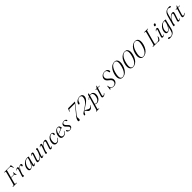

<svg xmlns="http://www.w3.org/2000/svg" viewBox="1150 -4277 8083 8083"><g transform="rotate(-45 5191.5 -236.0)"><path d="M182 -691Q183 -700 198 -700H525Q548.5 -700 561.8 -708.2Q575 -716.5 586 -716.5Q597.5 -716.5 599.5 -703L616.5 -566.5Q620 -551 609 -550.5Q599 -550 591 -567L580 -601.5Q567 -645 546.5 -664.5Q526 -684 486.5 -684H332Q312 -614.5 287.2 -524.8Q262.5 -435 238.5 -345H381Q404.5 -345 419.8 -360.8Q435 -376.5 439 -421Q439.5 -431.5 448 -431.5Q458 -431.5 460 -419.5L484.5 -266Q487 -251.5 476 -250.5Q468 -249.5 462.5 -261Q447 -299 430.8 -313.8Q414.5 -328.5 383 -328.5H234Q212 -247.5 193.2 -175.2Q174.5 -103 163 -55Q159.5 -43 162.8 -34.8Q166 -26.5 181 -25L235.5 -19.5Q253 -18 253 -10.5Q253 0 233.5 0H15.5Q2 0 2.5 -9Q3.5 -17.5 22 -20.5L60.5 -25.5Q84 -28.5 92 -55Q105.5 -101.5 122.8 -162.2Q140 -223 158.2 -290Q176.5 -357 194 -423.2Q211.5 -489.5 226.5 -548Q241.5 -606.5 252 -649Q256.5 -670.5 237 -674.5L196 -681Q181 -684 182 -691Z M610.5 -369.5Q605 -372.5 611.5 -384Q631.5 -416 659.2 -433.5Q687 -451 716 -451Q759 -451 759 -409.5Q759 -384.5 745.8 -347.8Q732.5 -311 716.5 -266.5Q740.5 -319.5 770.5 -361.2Q800.5 -403 833.5 -427Q866.5 -451 899.5 -451Q928.5 -451 942.8 -434.8Q957 -418.5 956 -392Q955 -366.5 942.2 -351.2Q929.5 -336 912 -336Q886.5 -336 886.5 -357.5Q886.5 -366.5 889.2 -374.8Q892 -383 892 -392Q892 -417.5 871 -417.5Q846.5 -417.5 813.5 -386.8Q780.5 -356 746.8 -295.5Q713 -235 685.5 -146Q675.5 -115 670 -95.5Q664.5 -76 664.5 -60Q664.5 -46 671.2 -39.8Q678 -33.5 678 -23.5Q678 -12 661 -1.8Q644 8.5 617 8.5Q595 8.5 591.2 -7.8Q587.5 -24 599 -60.5L685 -330.5Q700 -377.5 696.8 -394.5Q693.5 -411.5 678 -411.5Q668.5 -411.5 655.8 -404Q643 -396.5 624.5 -375.5Q615.5 -367 610.5 -369.5Z M1299 -111.5Q1286 -62.5 1288.8 -45.8Q1291.5 -29 1305.5 -29Q1316 -29 1328 -36.8Q1340 -44.5 1358.5 -64.5Q1367 -73.5 1372 -71Q1378 -68 1371.5 -56Q1352 -25 1325 -8.2Q1298 8.5 1270 8.5Q1225.5 8.5 1225.5 -35.5Q1225.5 -53.5 1232.8 -85.5Q1240 -117.5 1260 -184.5Q1216.5 -94 1162 -42.8Q1107.5 8.5 1049.5 8.5Q1004 8.5 980.2 -26.2Q956.5 -61 966.5 -139Q973.5 -200 1004 -256Q1034.5 -312 1081.2 -356Q1128 -400 1185 -425.5Q1242 -451 1302 -451Q1345 -451 1367.8 -441.8Q1390.5 -432.5 1390 -421Q1389.5 -411.5 1381.5 -406.2Q1373.5 -401 1371.5 -391.5ZM1030.5 -136Q1021.5 -75.5 1036.8 -49Q1052 -22.5 1080 -22.5Q1118 -22.5 1163 -69.8Q1208 -117 1248.2 -200Q1288.5 -283 1312.5 -391.5Q1320.5 -430.5 1288 -430.5Q1243.5 -430.5 1200.8 -406.2Q1158 -382 1122.2 -340.5Q1086.5 -299 1062.2 -246.2Q1038 -193.5 1030.5 -136Z M1865 -73Q1871 -70 1864.5 -58.5Q1844 -26.5 1816.2 -9Q1788.5 8.5 1759.5 8.5Q1738.5 8.5 1726.5 -1.8Q1714.5 -12 1714.5 -33Q1714.5 -54 1727 -89.8Q1739.5 -125.5 1758 -172.5Q1721.5 -105.5 1680 -66Q1638.5 -26.5 1599 -9Q1559.5 8.5 1528 8.5Q1475 8.5 1470 -27Q1465 -62.5 1485.5 -123L1557.5 -336.5Q1572.5 -381.5 1568.2 -397.2Q1564 -413 1550 -413Q1540 -413 1527.5 -405.5Q1515 -398 1496.5 -377.5Q1488 -369 1483 -371Q1477 -374 1483.5 -386Q1523.5 -451 1587 -451Q1656.5 -451 1624 -354L1548 -127Q1529.5 -72.5 1536.2 -52.2Q1543 -32 1570 -32Q1597.5 -32 1638.5 -58.2Q1679.5 -84.5 1721.8 -141Q1764 -197.5 1794.5 -287.5Q1812 -338 1816.8 -357.5Q1821.5 -377 1821.5 -387Q1821.5 -397 1818.2 -403Q1815 -409 1815 -418Q1815 -432 1830.5 -441.5Q1846 -451 1870.5 -451Q1891.5 -451 1895.2 -436Q1899 -421 1887 -387.5L1791.5 -112Q1775.5 -65 1779 -48Q1782.5 -31 1797.5 -31Q1807.5 -31 1820 -38.5Q1832.5 -46 1851.5 -66.5Q1860 -75 1865 -73Z M2000 -369.5Q1994.5 -372.5 2001 -384Q2021 -416 2049 -433.5Q2077 -451 2105.5 -451Q2126.5 -451 2138.8 -440.8Q2151 -430.5 2151 -409.5Q2151 -388 2138.5 -352.5Q2126 -317 2107 -270Q2144 -336.5 2185.5 -376.2Q2227 -416 2266.5 -433.5Q2306 -451 2337.5 -451Q2390.5 -451 2395.5 -415.5Q2400.5 -380 2380 -319.5L2308 -105.5Q2293 -61 2297.2 -45.2Q2301.5 -29.5 2315.5 -29.5Q2325.5 -29.5 2338.2 -37Q2351 -44.5 2369 -65Q2377.5 -73.5 2382.5 -71Q2388.5 -68.5 2382 -56.5Q2342 8.5 2278.5 8.5Q2209 8.5 2241.5 -88.5L2317.5 -315.5Q2336 -370 2329.2 -390.2Q2322.5 -410.5 2295.5 -410.5Q2268 -410.5 2226.8 -384.2Q2185.5 -358 2143.5 -301.5Q2101.5 -245 2070.5 -155Q2053.5 -104.5 2048.5 -84.8Q2043.5 -65 2043.5 -55.5Q2043.5 -45.5 2047 -39.5Q2050.5 -33.5 2050.5 -24.5Q2050.5 -10.5 2035 -1Q2019.5 8.5 1995 8.5Q1974 8.5 1970.2 -6.5Q1966.5 -21.5 1978 -55L2073.5 -330.5Q2090 -377.5 2086.5 -394.5Q2083 -411.5 2067.5 -411.5Q2057.5 -411.5 2045 -404Q2032.5 -396.5 2014 -375.5Q2005 -367 2000 -369.5Z M2722.5 -433Q2685 -433 2648 -403.5Q2611 -374 2583.5 -323Q2556 -272 2547.5 -207.5Q2535 -117 2560.2 -72Q2585.5 -27 2638 -27Q2678 -27 2718 -55.2Q2758 -83.5 2777 -141Q2783 -152.5 2789 -152.5Q2797.5 -152 2795 -139Q2787 -101.5 2761.8 -67.5Q2736.5 -33.5 2697.5 -12Q2658.5 9.5 2608.5 9.5Q2531.5 9.5 2497.5 -45.5Q2463.5 -100.5 2479.5 -199Q2490.5 -268 2527.2 -325.8Q2564 -383.5 2616.8 -418Q2669.5 -452.5 2729.5 -452.5Q2781.5 -452.5 2809.2 -425.2Q2837 -398 2836 -360Q2835 -334 2823.8 -321.5Q2812.5 -309 2798 -309Q2786 -309 2778.8 -316.2Q2771.5 -323.5 2772 -335Q2772 -347 2775.8 -359.8Q2779.5 -372.5 2780 -386Q2780 -406.5 2764.8 -419.8Q2749.5 -433 2722.5 -433Z M3204 -139Q3188 -77 3135.2 -34.2Q3082.5 8.5 3000.5 8.5Q2932 8.5 2897 -36.5Q2862 -81.5 2870 -165Q2875 -222 2897.8 -273.8Q2920.5 -325.5 2955.2 -365.5Q2990 -405.5 3032.2 -428.5Q3074.5 -451.5 3119 -451.5Q3167 -451.5 3192.8 -420Q3218.5 -388.5 3219 -346Q3219.5 -333 3232.5 -335.5Q3242 -337 3242.5 -329.5Q3243.5 -321.5 3226 -315Q3211.5 -309 3175.5 -295Q3139.5 -281 3095 -263.5Q3050.5 -246 3008.5 -229.5Q2966.5 -213 2940 -202.5Q2938 -191 2937 -179.5Q2929 -103.5 2956.5 -64.8Q2984 -26 3034 -26Q3081.5 -26 3123.5 -55.5Q3165.5 -85 3186.5 -143.5Q3191.5 -153.5 3198 -153.5Q3207.5 -153.5 3204 -139ZM3107.5 -433Q3075.5 -433 3042.5 -406.2Q3009.5 -379.5 2983 -332Q2956.5 -284.5 2943.5 -222.5Q2965.5 -231.5 2995.8 -243.8Q3026 -256 3057.5 -268.8Q3089 -281.5 3116 -292.2Q3143 -303 3159 -309.5Q3162.5 -323.5 3162.5 -347.5Q3162.5 -384 3147.2 -408.5Q3132 -433 3107.5 -433Z M3401.5 -10.5Q3439 -10.5 3463.2 -30Q3487.5 -49.5 3487.5 -80.5Q3487.5 -102.5 3472.5 -126.5Q3457.5 -150.5 3412.5 -193Q3380 -223 3362.2 -244Q3344.5 -265 3337.5 -283.5Q3330.5 -302 3330.5 -324.5Q3331 -359 3351.5 -387.8Q3372 -416.5 3408.5 -434Q3445 -451.5 3493.5 -451.5Q3551.5 -451.5 3583 -428.2Q3614.5 -405 3614.5 -376.5Q3615 -349.5 3591 -349.5Q3580.5 -349.5 3572.5 -356.5Q3564.5 -363.5 3557 -382Q3533.5 -434 3485 -434Q3442.5 -434 3416 -410.5Q3389.5 -387 3389.5 -351.5Q3389.5 -334.5 3395 -318.5Q3400.5 -302.5 3417 -282.2Q3433.5 -262 3466 -231.5Q3498 -202 3515.5 -181.5Q3533 -161 3539.8 -143Q3546.5 -125 3546 -104.5Q3545 -55 3502.5 -23.2Q3460 8.5 3391 8.5Q3351.5 8.5 3321.8 -4.8Q3292 -18 3275.5 -38.5Q3259 -59 3259 -81Q3259 -107.5 3280.5 -107.5Q3291 -107.5 3299.5 -100Q3308 -92.5 3316.5 -73.5Q3334 -39.5 3355.5 -25Q3377 -10.5 3401.5 -10.5Z M4008 -37.5Q4001.5 -17 3986 -4.2Q3970.5 8.5 3948 8.5Q3922.5 8.5 3914.2 -14.2Q3906 -37 3919.5 -83Q3938 -146 3988 -212.2Q4038 -278.5 4114.5 -363L4333 -639H4014.5Q4004 -639 3998 -634.8Q3992 -630.5 3986.5 -622.5L3951 -562Q3944.5 -551.5 3935 -552Q3924 -552.5 3930.5 -565.5L3981.5 -683.5Q3989 -700 4006.5 -700H4379.5Q4398 -700 4394 -688Q4391.5 -678 4377 -666L4143.5 -364.5Q4086.5 -302.5 4051.2 -253Q4016 -203.5 4003.5 -161.5Q3996.5 -136.5 4000.2 -115.2Q4004 -94 4008.5 -75Q4013 -56 4008 -37.5Z M4267 -38.5Q4283 -94.5 4338.5 -123L4469.5 -207.5Q4561 -266 4619.8 -316.5Q4678.5 -367 4712 -416.2Q4745.5 -465.5 4760.5 -520.5Q4784 -605 4757.8 -649.2Q4731.5 -693.5 4673 -693.5Q4607.5 -693.5 4564.8 -657.8Q4522 -622 4508 -573.5L4497.5 -535.5Q4490.5 -511.5 4476.5 -499Q4462.5 -486.5 4445 -486.5Q4407 -486.5 4421 -536.5Q4433.5 -580 4470.5 -620Q4507.5 -660 4563.2 -685.2Q4619 -710.5 4687 -710.5Q4783 -710.5 4820.2 -655.5Q4857.5 -600.5 4834 -517Q4821 -470.5 4786.2 -425.5Q4751.5 -380.5 4683.8 -327.8Q4616 -275 4503.5 -205.5L4393 -139Q4402 -140 4411.5 -140Q4441 -140 4468 -127.5Q4495 -115 4521 -98.2Q4547 -81.5 4572.8 -69Q4598.5 -56.5 4625.5 -56.5Q4660.5 -56.5 4684.8 -73.2Q4709 -90 4732.5 -131.5Q4739 -140.5 4746 -139Q4755 -137.5 4749 -126.5Q4714.5 -50.5 4676.5 -21Q4638.5 8.5 4591 8.5Q4551.5 8.5 4524.5 -10.5Q4497.5 -29.5 4471 -75.5Q4450 -100.5 4435.2 -111.5Q4420.5 -122.5 4404 -122.5Q4385 -122.5 4370.2 -105Q4355.5 -87.5 4343 -46.5Q4332.5 -16.5 4318.8 -4.5Q4305 7.5 4288 7.5Q4273.5 7.5 4267.2 -4Q4261 -15.5 4267 -38.5Z M4881.5 -333.5Q4872 -323 4864.5 -329Q4856 -336 4868 -348Q4913 -401 4967 -427.5L4987.5 -497Q4992.5 -513.5 5011 -525.8Q5029.5 -538 5039.5 -538Q5058 -538 5050.5 -511.5L5032.5 -449.5Q5063.5 -455 5096.5 -453Q5178 -448 5217 -391Q5256 -334 5243.5 -236Q5234 -161.5 5197 -105.2Q5160 -49 5106.5 -18.8Q5053 11.5 4994 9Q4940 6.5 4910 -22L4853 177.5Q4848.5 193.5 4851.2 201.8Q4854 210 4870.5 212L4907.5 217Q4919 219 4919 226Q4919 234.5 4906.5 235L4734 239.5Q4723.5 240 4723.5 232Q4723.5 225.5 4733.5 222Q4760 217 4771 209Q4782 201 4787 184L4959.5 -402Q4918.5 -377 4881.5 -333.5ZM4983.5 -13.5Q5027 -11 5067 -36.8Q5107 -62.5 5136 -113.8Q5165 -165 5176 -239.5Q5189.5 -331.5 5163.2 -380Q5137 -428.5 5086 -433.5Q5056 -436 5027 -429.5L4916.5 -43.5Q4940.5 -16.5 4983.5 -13.5Z M5410.5 -415 5365 -421.5Q5355.5 -423.5 5355.5 -431Q5355.5 -440.5 5369 -440.5H5422Q5434.5 -440.5 5441.5 -449.5L5494.5 -521.5Q5500.5 -529.5 5509 -529.5Q5518 -529.5 5518 -520.5Q5518 -514.5 5513.5 -500.5L5495.5 -440H5598.5Q5608.5 -440 5608.5 -432.5Q5608.5 -420 5587.5 -420H5489.5L5397.5 -113Q5382.5 -62 5389.5 -46.2Q5396.5 -30.5 5419.5 -30.5Q5442 -30.5 5463 -42.8Q5484 -55 5508 -83Q5514 -90 5518.5 -89.5Q5525 -89 5523 -80.5Q5515 -60 5494.5 -39.5Q5474 -19 5444.8 -5.2Q5415.5 8.5 5382 8.5Q5339 8.5 5327.5 -17.8Q5316 -44 5332 -97L5417.5 -382Q5423 -399.5 5421.5 -406.2Q5420 -413 5410.5 -415Z M6006.5 10.5Q5965 10.5 5937.8 1.5Q5910.5 -7.5 5894 -19Q5877.5 -30.5 5868.8 -39.2Q5860 -48 5855.5 -48Q5849.5 -48 5840.2 -35Q5831 -22 5821.8 -9.2Q5812.5 3.5 5806.5 3.5Q5794 3.5 5795.5 -10L5820 -188.5Q5822 -202 5831.5 -202Q5840.5 -202 5843 -189L5849 -146.5Q5855 -77.5 5895 -43.2Q5935 -9 5995.5 -9Q6061 -9 6103.2 -47.2Q6145.5 -85.5 6151.5 -143Q6157.5 -189 6135.8 -228Q6114 -267 6052 -312.5Q5982 -364 5952.5 -409.5Q5923 -455 5928.5 -513Q5932.5 -562.5 5962.5 -607.8Q5992.5 -653 6044.8 -682Q6097 -711 6169 -711Q6229 -711 6270 -690.8Q6311 -670.5 6331.5 -638.5Q6352 -606.5 6351 -570.5Q6350.5 -551 6342.2 -539.8Q6334 -528.5 6320.5 -528.5Q6299 -528.5 6291.5 -557.5L6284 -592.5Q6272.5 -644 6242 -668.5Q6211.5 -693 6164 -693Q6114 -693 6076.2 -673Q6038.5 -653 6016.5 -619.8Q5994.5 -586.5 5991 -546.5Q5986 -496 6011.5 -454.5Q6037 -413 6101 -363.5Q6173.5 -309 6198 -264.2Q6222.5 -219.5 6217.5 -168.5Q6213 -113 6184 -73Q6155 -33 6108.8 -11.2Q6062.5 10.5 6006.5 10.5Z M6751 -710.5Q6829 -710.5 6873.2 -666.2Q6917.5 -622 6925.5 -541Q6933.5 -460 6903 -350.5Q6870.5 -234 6814.5 -153.5Q6758.5 -73 6688 -31.2Q6617.5 10.5 6541.5 10.5Q6464 10.5 6420 -34.5Q6376 -79.5 6368.2 -161.5Q6360.5 -243.5 6391.5 -354.5Q6422 -464 6476.5 -544Q6531 -624 6601.5 -667.2Q6672 -710.5 6751 -710.5ZM6826 -341Q6876 -524 6852.5 -607.8Q6829 -691.5 6743.5 -691.5Q6656.5 -691.5 6584.2 -606Q6512 -520.5 6469.5 -366.5Q6434.5 -241 6434.5 -162Q6434.5 -83 6464.2 -45.8Q6494 -8.5 6548 -8.5Q6601 -8.5 6652.8 -43.8Q6704.5 -79 6749.2 -152.5Q6794 -226 6826 -341Z M7367 -710.5Q7445 -710.5 7489.2 -666.2Q7533.5 -622 7541.5 -541Q7549.5 -460 7519 -350.5Q7486.5 -234 7430.5 -153.5Q7374.5 -73 7304 -31.2Q7233.5 10.5 7157.5 10.5Q7080 10.5 7036 -34.5Q6992 -79.5 6984.2 -161.5Q6976.5 -243.5 7007.5 -354.5Q7038 -464 7092.5 -544Q7147 -624 7217.5 -667.2Q7288 -710.5 7367 -710.5ZM7442 -341Q7492 -524 7468.5 -607.8Q7445 -691.5 7359.5 -691.5Q7272.5 -691.5 7200.2 -606Q7128 -520.5 7085.5 -366.5Q7050.5 -241 7050.5 -162Q7050.5 -83 7080.2 -45.8Q7110 -8.5 7164 -8.5Q7217 -8.5 7268.8 -43.8Q7320.5 -79 7365.2 -152.5Q7410 -226 7442 -341Z M7983 -710.5Q8061 -710.5 8105.2 -666.2Q8149.5 -622 8157.5 -541Q8165.5 -460 8135 -350.5Q8102.5 -234 8046.5 -153.5Q7990.5 -73 7920 -31.2Q7849.5 10.5 7773.5 10.5Q7696 10.5 7652 -34.5Q7608 -79.5 7600.2 -161.5Q7592.5 -243.5 7623.5 -354.5Q7654 -464 7708.5 -544Q7763 -624 7833.5 -667.2Q7904 -710.5 7983 -710.5ZM8058 -341Q8108 -524 8084.5 -607.8Q8061 -691.5 7975.5 -691.5Q7888.5 -691.5 7816.2 -606Q7744 -520.5 7701.5 -366.5Q7666.5 -241 7666.5 -162Q7666.5 -83 7696.2 -45.8Q7726 -8.5 7780 -8.5Q7833 -8.5 7884.8 -43.8Q7936.5 -79 7981.2 -152.5Q8026 -226 8058 -341Z M8642 0H8349Q8334 0 8336 -9Q8336 -17 8351 -19L8392.5 -25Q8417 -28.5 8426.5 -58.5Q8438 -98.5 8454.5 -158.5Q8471 -218.5 8490 -288Q8509 -357.5 8527.5 -426.5Q8546 -495.5 8561 -554.2Q8576 -613 8584.5 -650.5Q8588.5 -670.5 8571 -673.5L8524.5 -681.5Q8511.5 -684 8511.5 -691.5Q8511.5 -700 8526 -700H8733Q8745 -700 8745 -692Q8745 -684 8730.5 -681.5L8681.5 -673Q8662 -670 8654 -644.5Q8643 -605.5 8626.5 -545.8Q8610 -486 8590.8 -416.2Q8571.5 -346.5 8552.8 -277.5Q8534 -208.5 8518.8 -150.2Q8503.5 -92 8495.5 -56.5Q8491 -35.5 8500.5 -26.5Q8510 -17.5 8535.5 -17.5H8622Q8681 -17.5 8717.2 -51.5Q8753.5 -85.5 8788 -162Q8794.5 -176 8802 -176Q8811 -176 8810.5 -164.5Q8809 -117.5 8789.5 -77.5Q8770 -37.5 8743 -13.2Q8716 11 8690.5 11Q8678 11 8668.2 5.5Q8658.5 0 8642 0Z M9046 -550Q9026.5 -550 9016.8 -561.5Q9007 -573 9009 -589.5Q9011 -612 9030.5 -635Q9050 -658 9074.5 -658Q9095 -658 9104.2 -646.5Q9113.5 -635 9111 -618.5Q9109 -594.5 9090 -572.2Q9071 -550 9046 -550ZM8958.5 -106Q8943 -62.5 8947.2 -46Q8951.5 -29.5 8966 -29.5Q8976 -29.5 8988.5 -37Q9001 -44.5 9019 -65Q9028 -74 9033 -71.5Q9039 -68.5 9032.5 -56.5Q8992 8.5 8928.5 8.5Q8896 8.5 8885.2 -16Q8874.5 -40.5 8892 -89L8979 -330Q8995.5 -376.5 8992 -394Q8988.5 -411.5 8973 -411.5Q8963 -411.5 8950.5 -404Q8938 -396.5 8919.5 -375.5Q8910.5 -367 8905.5 -369.5Q8900 -372.5 8906.5 -384Q8948.5 -451 9010 -451Q9041.5 -451 9053 -426.2Q9064.5 -401.5 9045.5 -349Z M9436.5 1Q9415.5 90 9370.5 144.5Q9325.5 199 9262.2 223.8Q9199 248.5 9122.5 248.5Q9082 248.5 9062.8 237.2Q9043.5 226 9043.5 208Q9043.5 195.5 9053 187Q9062.5 178.5 9079.5 178.5Q9098 178.5 9115.8 188.2Q9133.5 198 9152.2 207.8Q9171 217.5 9192 217.5Q9244 217.5 9291.2 178.2Q9338.5 139 9361.5 46.5L9418 -176.5Q9372 -83.5 9318 -37.5Q9264 8.5 9209 8.5Q9168 8.5 9141.8 -21.8Q9115.5 -52 9123 -123Q9129.5 -188 9158.8 -247.2Q9188 -306.5 9234.5 -352.5Q9281 -398.5 9339.2 -425Q9397.5 -451.5 9462 -451.5Q9503 -451.5 9525.5 -443Q9548 -434.5 9548 -423Q9547.5 -413 9540 -408.8Q9532.5 -404.5 9530.5 -394ZM9188.5 -132.5Q9184 -89.5 9191 -66Q9198 -42.5 9211.8 -33.2Q9225.5 -24 9241.5 -24Q9269 -24 9299.2 -47.8Q9329.5 -71.5 9358 -111.2Q9386.5 -151 9410.2 -199.5Q9434 -248 9448.8 -298Q9463.5 -348 9466 -392Q9469 -430 9440.5 -430Q9398.5 -430 9356.2 -406Q9314 -382 9278 -340.2Q9242 -298.5 9218 -245Q9194 -191.5 9188.5 -132.5Z M9675 -152.5Q9662.5 -114.5 9658 -91.2Q9653.5 -68 9653.5 -55Q9653.5 -45 9656.2 -38.8Q9659 -32.5 9659 -23.5Q9659 -9.5 9643 -0.5Q9627 8.5 9602 8.5Q9582.5 8.5 9579 -4.8Q9575.5 -18 9583.5 -47L9704 -476.5Q9739 -600.5 9814.2 -660Q9889.5 -719.5 10020 -719.5Q10055 -719.5 10071.2 -709.5Q10087.5 -699.5 10087.5 -684.5Q10087.5 -655 10049.5 -655Q10032 -655 10015.2 -663.8Q9998.5 -672.5 9980.8 -681Q9963 -689.5 9942.5 -689.5Q9891.5 -689.5 9846.8 -652Q9802 -614.5 9779 -529.5L9702 -253Q9739.5 -325 9782.8 -368.5Q9826 -412 9868 -431.5Q9910 -451 9944 -451Q9997 -451 10002.2 -415.2Q10007.5 -379.5 9987 -319.5L9915 -105.5Q9900 -61 9904.2 -45.2Q9908.5 -29.5 9922.5 -29.5Q9932.5 -29.5 9945 -37Q9957.5 -44.5 9976 -65Q9984.5 -73.5 9989.5 -71Q9995.5 -68.5 9989 -56.5Q9948.5 8.5 9885 8.5Q9815.5 8.5 9848.5 -88.5L9924.5 -315.5Q9942.5 -370 9935.8 -390.2Q9929 -410.5 9902 -410.5Q9872 -410.5 9829.2 -381.8Q9786.5 -353 9744.8 -295.5Q9703 -238 9675 -152.5Z M10185 -415 10139.5 -421.5Q10130 -423.5 10130 -431Q10130 -440.5 10143.5 -440.5H10196.5Q10209 -440.5 10216 -449.5L10269 -521.5Q10275 -529.5 10283.5 -529.5Q10292.5 -529.5 10292.5 -520.5Q10292.5 -514.5 10288 -500.5L10270 -440H10373Q10383 -440 10383 -432.5Q10383 -420 10362 -420H10264L10172 -113Q10157 -62 10164 -46.2Q10171 -30.5 10194 -30.5Q10216.5 -30.5 10237.5 -42.8Q10258.5 -55 10282.5 -83Q10288.5 -90 10293 -89.5Q10299.5 -89 10297.5 -80.5Q10289.5 -60 10269 -39.5Q10248.5 -19 10219.2 -5.2Q10190 8.5 10156.5 8.5Q10113.5 8.5 10102 -17.8Q10090.5 -44 10106.5 -97L10192 -382Q10197.5 -399.5 10196 -406.2Q10194.5 -413 10185 -415Z"/></g></svg>

Font: Fraunces 72pt S000 Light
Style: Italic
Weight: 300
Italic angle: -16°
Version: Version 1.000; ttfautohint (v1.8.3)